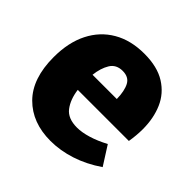

<svg xmlns="http://www.w3.org/2000/svg" viewBox="-147 -691 845 845"><g transform="rotate(45 275.5 -269.0)"><path d="M274 13Q160 13 91.5 -56Q23 -125 23 -258Q23 -349 56 -414.5Q89 -480 150 -515.5Q211 -551 295 -551Q376 -551 427 -519Q478 -487 501.5 -433Q525 -379 525 -311Q525 -273 518 -231H200Q207 -178 232.5 -144.5Q258 -111 315 -111Q345 -111 383 -122.5Q421 -134 462 -156L518 -68Q458 -27 396 -7Q334 13 274 13ZM281 -430Q241 -430 222.5 -399.5Q204 -369 199 -324H350Q349 -374 334 -402Q319 -430 281 -430Z"/></g></svg>

Font: Bitter ExtraBold
Style: Regular
Weight: 800
Designer: Sol Matas, and Bitter project Authors
Foundry: Sol Matas
Version: Version 2.001